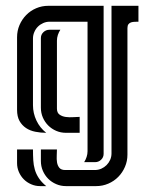

<svg xmlns="http://www.w3.org/2000/svg" viewBox="-20 -460 539 665"><path d="M283.2 -384.8H151.9Q140.1 -384.8 129.6 -380.1Q119.1 -375.5 111.3 -367.7Q103.5 -359.9 98.9 -349.1Q94.2 -338.4 94.2 -326.7V-95.7Q94.2 -67.9 106.2 -42.5Q118.2 -17.1 140.1 0Q120.6 0 102.3 -3.7Q84 -7.3 70.1 -16.6Q56.2 -25.9 47.6 -41Q39.1 -56.2 39.1 -79.6V-331.1Q39.1 -353.5 47.6 -373.3Q56.2 -393.1 70.8 -408Q85.4 -422.9 105.2 -431.4Q125 -439.9 147.5 -439.9H338.9V72.8Q338.9 85 330.1 93.3Q321.3 101.6 309.6 101.6H271.5Q276.9 93.3 280 83.5Q283.2 73.7 283.2 64ZM177.2 57.6Q177.2 66.4 176.5 78.9Q175.8 91.3 177.5 102.3Q179.2 113.3 185.5 121.1Q191.9 128.9 206.1 128.9H308.6Q320.3 128.9 330.8 124.3Q341.3 119.6 349.1 111.8Q356.9 104 361.6 93.5Q366.2 83 366.2 71.3V-439.9H459.5V-384.8Q453.6 -384.8 446.8 -384.5Q439.9 -384.3 434.3 -382.6Q428.7 -380.9 425 -376.2Q421.4 -371.6 421.4 -362.8V75.7Q421.4 98.1 412.8 117.9Q404.3 137.7 389.6 152.6Q375 167.5 355.2 176Q335.4 184.6 313 184.6H208.5Q190.4 184.6 174.6 177.7Q158.7 170.9 147 159.2Q135.3 147.5 128.4 131.6Q121.6 115.7 121.6 97.7V57.6ZM177.2 -84Q177.2 -69.3 186.3 -63Q195.3 -56.6 207.8 -54.9Q220.2 -53.2 233.6 -54.2Q247.1 -55.2 255.9 -55.2V0H208.5Q190.4 0 174.6 -6.8Q158.7 -13.7 147 -25.4Q135.3 -37.1 128.4 -53Q121.6 -68.8 121.6 -86.9V-328.1Q121.6 -340.3 130.4 -348.6Q139.2 -356.9 150.9 -356.9H189Q183.6 -348.6 180.4 -338.9Q177.2 -329.1 177.2 -319.3ZM39.1 57.6H94.2Q94.2 77.6 95.2 94.7Q96.2 111.8 100.6 127.2Q105 142.6 114.3 156.7Q123.5 170.9 140.1 184.6H118.7Q102.5 184.6 87.9 178.2Q73.2 171.9 62.5 161.1Q51.8 150.4 45.4 135.7Q39.1 121.1 39.1 105Z"/></svg>

Font: Isar CAT
Style: Regular
Weight: 400
Designer: Digitized by Peter Wiegel
Foundry: CAT-Fonts, Peter Wiegel
Version: Version 1.000; ttfautohint (v1.3)